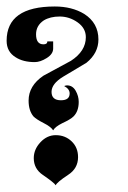

<svg xmlns="http://www.w3.org/2000/svg" viewBox="-20 -505 386 580"><path d="M215.8 -30.3Q215.8 3.9 185.5 23.4Q151.4 45.9 148.4 54.7Q143.6 46.9 109.4 23.4Q82 4.9 82 -27.3Q82 -53.7 102.1 -75.2Q122.1 -96.7 148.4 -96.7Q176.8 -96.7 196.3 -78.1Q215.8 -59.6 215.8 -30.3ZM140.6 -379.9Q140.6 -371.1 140.6 -358.4Q140.6 -341.8 121.1 -329.6Q101.6 -317.4 85 -317.4Q49.8 -317.4 27.3 -332Q0 -348.6 0 -381.8Q0 -485.4 145.5 -485.4Q197.3 -485.4 234.4 -462.9Q277.3 -435.5 277.3 -385.7Q277.3 -344.7 241.2 -315.4Q206.1 -294.9 170.9 -273.4Q135.7 -252 135.7 -227.5Q135.7 -202.1 164.1 -202.1Q190.4 -202.1 190.4 -222.7Q190.4 -236.3 173.8 -245.1Q178.7 -247.1 182.6 -247.1Q199.2 -247.1 208.5 -231Q217.8 -214.8 217.8 -197.3Q217.8 -168.9 202.1 -153.3Q193.4 -144.5 168 -132.8Q146.5 -122.1 140.6 -111.3Q133.8 -122.1 111.8 -133.3Q89.8 -144.5 81.1 -153.3Q66.4 -170.9 66.4 -201.2Q66.4 -246.1 111.3 -276.4Q152.3 -298.8 194.3 -321.3Q239.3 -350.6 239.3 -392.6Q239.3 -419.9 214.4 -437.5Q189.5 -455.1 160.2 -455.1Q131.8 -455.1 112.3 -443.4Q88.9 -427.7 88.9 -401.4Q88.9 -371.1 111.3 -371.1Q123 -371.1 123 -379.9Z"/></svg>

Font: Ponnala
Style: Regular
Weight: 400
Designer: Appaji Ambarisha Darbha
Version: Version 1.0.3